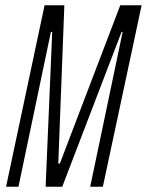

<svg xmlns="http://www.w3.org/2000/svg" viewBox="-20 -708 557 728"><path d="M3 0 149 -688H224L201 -88H207L436 -688H517L370 0H322L445 -587H441L216 0H153L178 -587H173L50 0Z"/></svg>

Font: Saira Ultra Condensed Light
Style: Italic
Weight: 300
Width: 1
Italic angle: -12°
Designer: Hector Gatti with collaboration of the Omnibus-Type team
Foundry: Omnibus-Type
Version: Version 1.001; ttfautohint (v1.8)